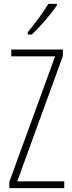

<svg xmlns="http://www.w3.org/2000/svg" viewBox="-20 -1062 371 989"><path d="M273 -1034V-1042H229C198 -991 166 -949 123 -896V-884H144C184 -921 241 -987 273 -1034ZM311 -93V-128H69L304 -774V-807H38V-772H264L28 -125V-93Z"/></svg>

Font: Noto Sans Kannada UI ExtraCondensed ExtraLight
Style: Regular
Weight: 200
Width: 2
Designer: Jelle Bosma - Monotype Design Team
Foundry: Monotype Imaging Inc.
Version: Version 2.005